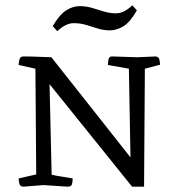

<svg xmlns="http://www.w3.org/2000/svg" viewBox="-20 -701 671 721"><path d="M402 -489 496 -486 564 -489Q577 -488 579 -475.5Q581 -463 581 -458L524 -443L521 0H476L166 -385L174 -45Q190 -41 214 -37.5Q238 -34 253 -31Q253 -24 251 -12Q249 0 235 0L143 -6L68 0Q55 0 52.5 -12.5Q50 -25 50 -31L116 -46L113 -443L50 -457Q50 -462 52.5 -475.5Q55 -489 68 -489Q68 -489 75.5 -489Q83 -489 105 -488.5Q127 -488 173 -486L470 -110L464 -443L385 -457Q385 -462 387 -476Q389 -490 402 -489ZM477 -681 494 -662Q469 -618 443.5 -602.5Q418 -587 393 -587Q369 -587 347 -594Q325 -601 303 -607.5Q281 -614 257 -614Q241 -614 225.5 -606Q210 -598 195 -584L178 -603Q204 -647 229 -662.5Q254 -678 279 -678Q303 -678 325 -671.5Q347 -665 369.5 -658Q392 -651 415 -651Q432 -651 447 -659Q462 -667 477 -681Z"/></svg>

Font: Mate SC
Style: Regular
Weight: 400
Designer: Eduardo Rodriguez Tunni
Foundry: Eduardo Rodriguez Tunni
Version: Version 1.003; ttfautohint (v1.8.4.7-5d5b);gftools[0.9.24]